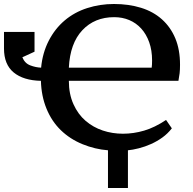

<svg xmlns="http://www.w3.org/2000/svg" viewBox="-30 -737 969 962"><path d="M541 -717Q615 -717 676.5 -698Q738 -679 781.5 -640Q825 -601 848.5 -544.5Q872 -488 872 -413Q872 -387 870 -370Q868 -353 864 -332H315Q315 -266 338 -215Q361 -164 399 -131.5Q437 -99 485 -83Q533 -67 586 -67Q639 -67 692 -82.5Q745 -98 802 -136L831 -94Q810 -67 783.5 -48Q757 -29 727 -15.5Q697 -2 665.5 6Q634 14 611 16V205H511V16Q446 11 383.5 -14.5Q321 -40 275 -84.5Q229 -129 203 -192.5Q177 -256 175 -332Q87 -334 38.5 -374Q-10 -414 -10 -494V-577H143V-478L82 -450Q94 -420 121.5 -409.5Q149 -399 176 -398Q183 -472 214 -532.5Q245 -593 294 -634.5Q343 -676 407 -696.5Q471 -717 541 -717ZM542 -651Q444 -651 382.5 -585.5Q321 -520 315 -398H730Q731 -404 731.5 -414Q732 -424 732 -434Q732 -485 717.5 -525.5Q703 -566 677.5 -594Q652 -622 617.5 -636.5Q583 -651 542 -651Z"/></svg>

Font: PT Serif Caption
Style: Semibold
Weight: 600
Designer: A.Korolkova, O.Umpeleva, V.Yefimov
Foundry: ParaType Ltd
Version: Version 1.00;May 2, 2020;FontCreator 12.0.0.2544 64-bit